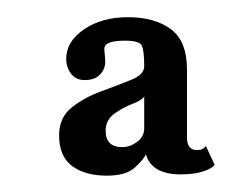

<svg xmlns="http://www.w3.org/2000/svg" viewBox="-20 -776 298 229"><path d="M107.5 -566.5Q81.5 -566.5 66 -578Q50.5 -589.5 50.5 -614.5Q50.5 -636 65.8 -648Q81 -660 101 -667.2Q121 -674.5 136.5 -680.8Q152 -687 152 -697Q152 -716 149 -721.8Q146 -727.5 129 -727.5Q104.5 -727.5 104.5 -718Q104.5 -714.5 105 -710.5Q105.5 -706.5 105.5 -702Q105.5 -693.5 99.2 -687Q93 -680.5 81 -680.5Q70.5 -680.5 64.8 -688Q59 -695.5 59 -706Q59 -726.5 80.2 -741Q101.5 -755.5 132.5 -755.5Q164.5 -755.5 183.8 -741.2Q203 -727 203 -693V-612Q203 -597 215 -597Q222.5 -597 225.5 -602L236 -579.5Q233 -575 222.2 -571.5Q211.5 -568 195.5 -568Q161 -568 154 -592Q152 -586.5 141.2 -576.5Q130.5 -566.5 107.5 -566.5ZM126 -600.5Q135 -600.5 143.5 -606.8Q152 -613 152 -623V-661Q149.5 -656.5 138.2 -652.2Q127 -648 116.5 -640.5Q106 -633 106 -620Q106 -600.5 126 -600.5Z"/></svg>

Font: Imbue 10pt Medium
Style: Regular
Weight: 500
Designer: Tyler Finck
Foundry: Etcetera Type Company
Version: Version 1.102; ttfautohint (v1.8.3)